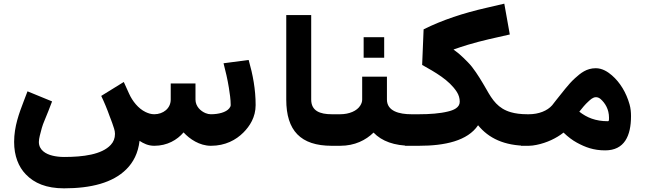

<svg xmlns="http://www.w3.org/2000/svg" viewBox="-20 -795 3527 1047"><path d="M821 0C892 0 946 -32 981 -73C1014 -37 1068 0 1130 0C1209 0 1267 -32 1307 -72C1342 -107 1374 -156 1374 -222C1374 -308 1359 -387 1336 -468L1199 -450C1210 -408 1221 -361 1228 -317C1233 -285 1238 -254 1238 -222C1238 -216 1235 -210 1230 -204C1212 -182 1171 -172 1130 -172C1120 -172 1111 -174 1101 -178C1074 -189 1046 -215 1046 -252V-340H911V-252C911 -204 870 -172 821 -172C804 -172 789 -177 774 -184C734 -203 702 -244 684 -284L655 -348L532 -272C548 -239 565 -198 578 -161C583 -147 589 -134 593 -121C599 -102 607 -85 607 -65C607 -41 599 -21 584 -5C535 48 433 61 329 61C305 61 284 58 267 54C229 45 192 23 192 -21C192 -31 194 -42 197 -55C204 -84 211 -111 222 -136C237 -171 251 -208 264 -242L130 -297C124 -282 117 -263 109 -242C85 -179 57 -106 57 -21C57 55 81 115 121 156C167 204 233 232 329 232C476 232 595 202 669 128C707 90 733 41 741 -27C762 -13 788 0 821 0Z M1677 -252V-713H1541V-252C1541 -83 1619 0 1789 0H1818V-172H1789C1725 -172 1677 -190 1677 -252Z M2017 -72C2062 -25 2130 0 2223 0V-172C2157 -172 2090 -189 2090 -252V-377H1955V-252C1955 -240 1951 -230 1945 -220C1927 -190 1884 -172 1835 -172H1783V0H1835C1915 0 1975 -31 2017 -72ZM2075 -480V-592H1963V-480Z M2856 0V-172C2820 -172 2790 -176 2766 -183C2696 -203 2665 -250 2633 -307C2607 -352 2584 -391 2554 -430C2540 -448 2524 -463 2508 -479C2492 -495 2474 -510 2453 -525C2479 -534 2505 -543 2532 -551C2605 -573 2684 -590 2760 -607L2730 -775C2699 -768 2666 -760 2631 -752C2508 -724 2392 -686 2290 -635L2282 -441C2353 -401 2429 -359 2471 -294C2482 -277 2487 -259 2487 -240C2487 -208 2453 -194 2423 -187C2379 -176 2322 -172 2265 -172H2189V0H2265C2406 0 2530 -27 2587 -112C2644 -42 2729 0 2856 0Z M3295 -134C3227 -134 3180 -154 3139 -186C3155 -206 3171 -226 3189 -242C3200 -252 3213 -265 3230 -265C3238 -265 3247 -262 3255 -255C3280 -233 3301 -199 3301 -153C3301 -144 3302 -134 3295 -134ZM3421 -162C3421 -183 3419 -205 3413 -226C3395 -290 3361 -346 3317 -384C3295 -403 3265 -423 3229 -423C3178 -423 3146 -396 3116 -369C3078 -335 3046 -289 3012 -248L2991 -221C2965 -191 2918 -172 2864 -172H2821V0H2864C2877 0 2891 -2 2906 -5C2961 -16 3014 -41 3053 -72C3078 -48 3102 -30 3126 -17C3172 8 3217 25 3280 25C3385 25 3421 -54 3421 -162Z"/></svg>

Font: Iranian Sans Web
Style: Bold
Weight: 700
Designer: Hooman Mehr, Hadi Navid in Neviseh Pardaz Co. Ltd. (http://nevisa.com)
Foundry: http://font-store.ir
Version: 5.0.2 build 3/9/1393